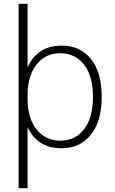

<svg xmlns="http://www.w3.org/2000/svg" viewBox="-20 -770 603 1010"><path d="M127 -98H125V220H78V-750H125V-419H127Q178 -530 305 -530Q403 -530 459 -459Q515 -388 515 -260Q515 -133 458 -61.5Q401 10 305 10Q178 10 127 -98ZM296 -490Q219 -490 172 -430.5Q125 -371 125 -268V-252Q125 -147 173 -88.5Q221 -30 296 -30Q376 -30 422.5 -90.5Q469 -151 469 -260Q469 -369 422.5 -429.5Q376 -490 296 -490Z"/></svg>

Font: M PLUS 1p Light
Style: Regular
Weight: 300
Version: Version 1.061